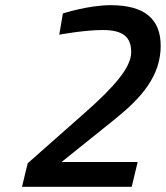

<svg xmlns="http://www.w3.org/2000/svg" viewBox="-20 -722 641 742"><path d="M512 -96H218L426 -263C529 -346 601 -430 601 -545C601 -649 538 -702 408 -702C321 -702 223 -670 223 -670L209 -588C209 -588 306 -606 377 -606C457 -606 487 -578 487 -520C487 -462 422 -387 310 -288L87 -91L65 0H489Z"/></svg>

Font: RazerF5 SemiBold
Style: Italic
Weight: 600
Foundry: Razer Inc.
Version: Version 2